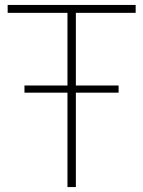

<svg xmlns="http://www.w3.org/2000/svg" viewBox="-20 -757 579 777"><path d="M253 0V-382H79V-411H253V-705H11V-737H529V-705H287V-411H460V-382H287V0Z"/></svg>

Font: Tomorrow ExtraLight
Style: Regular
Weight: 275
Designer: Tony de Marco, Monica Rizzolli
Foundry: Just in Type
Version: Version 2.002